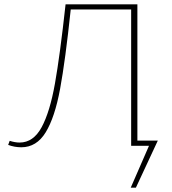

<svg xmlns="http://www.w3.org/2000/svg" viewBox="-20 -678 798 893"><path d="M612 195H588L673 0H590V-634H309Q284 -397 259.5 -264.5Q235 -132 192.5 -62.5Q150 7 79 7Q48 7 18 -4L25 -23Q50 -15 71 -15Q135 -15 173.5 -86Q212 -157 235.5 -289Q259 -421 285 -658H619V-24H714Z"/></svg>

Font: Ysabeau Infant Extralight
Style: Regular
Weight: 200
Designer: Christian Thalmann (Catharsis Fonts)
Version: Version 0.003